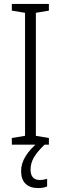

<svg xmlns="http://www.w3.org/2000/svg" viewBox="-20 -734 309 974"><path d="M228 0H40V-34L107 -45V-669L40 -680V-714H228V-680L162 -669V-45L228 -34ZM135 126Q135 179 182 179Q193 179 203 177Q213 175 219 173V212Q210 216 198.5 218Q187 220 173 220Q132 220 109.5 198Q87 176 87 134Q87 95 110.5 57.5Q134 20 173 -11L206 0Q171 33 153 63Q135 93 135 126Z"/></svg>

Font: Noto Sans Sinhala UI Condensed Light
Style: Regular
Weight: 300
Width: 3
Designer: Jelle Bosma - Monotype Design Team
Foundry: Monotype Imaging Inc.
Version: Version 2.006; ttfautohint (v1.8.4.7-5d5b)